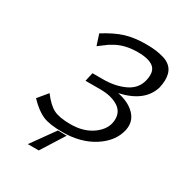

<svg xmlns="http://www.w3.org/2000/svg" viewBox="-205 -854 1114 1186"><g transform="rotate(30 352.0 -261.0)"><path d="M69 -82 126 -151Q171 -91 212 -70Q253 -49 333 -49Q428 -49 491 -95.5Q554 -142 558 -206Q562 -267 513 -297.5Q464 -328 388 -328H280L294 -390H370Q456 -390 522 -421Q588 -452 604 -519Q620 -587 585.5 -615Q551 -643 473 -643Q385 -643 322 -609L291 -591Q289 -590 232 -547L207 -624Q285 -673 347.5 -692Q410 -711 492 -711Q530 -711 559.5 -707.5Q589 -704 620 -695Q651 -686 672 -666.5Q693 -647 700 -617Q710 -578 697 -521Q661 -400 493 -363Q574 -347 618 -301Q662 -255 648 -189Q628 -100 536.5 -41Q445 18 314 18Q223 18 174.5 -2.5Q126 -23 69 -82ZM167 189 286 23Q297 23 318 23.5Q339 24 349 24L245 189Z"/></g></svg>

Font: Coval
Style: Book Italic
Weight: 350
Foundry: Context Ltd
Version: Version 001.000